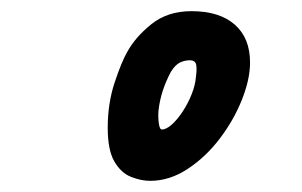

<svg xmlns="http://www.w3.org/2000/svg" viewBox="-20 -797 541 344"><path d="M249 -473Q233 -473 215 -480Q197 -487 185 -507.5Q173 -528 173 -568Q173 -612 185.5 -649.5Q198 -687 208 -704Q222 -730 251 -753.5Q280 -777 323 -777Q373 -777 400.5 -753Q428 -729 428 -685Q428 -655 413.5 -618.5Q399 -582 374 -549Q349 -516 316.5 -494.5Q284 -473 249 -473ZM270 -565Q278 -565 288 -574Q298 -583 307.5 -597.5Q317 -612 323.5 -628.5Q330 -645 331 -659Q333 -673 331.5 -681Q330 -689 320 -689Q311 -689 302.5 -685Q294 -681 286 -668Q277 -651 271.5 -634Q266 -617 264 -599Q263 -588 264.5 -576.5Q266 -565 270 -565Z"/></svg>

Font: Edu QLD Beginner
Style: Bold
Weight: 700
Designer: Tina and Corey Anderson
Foundry: Google for Education
Version: Version 1.003